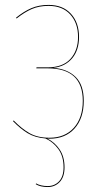

<svg xmlns="http://www.w3.org/2000/svg" viewBox="-20 -547 420 770"><path d="M315.9 -142.6Q315.9 -72.8 279.1 -31.7Q242.2 9.3 178.7 9.3Q177.2 9.3 174.3 9Q171.4 8.8 169.9 8.8Q199.7 23.4 219.2 52.5Q238.8 81.5 238.8 124Q238.8 162.6 219.5 182.9Q200.2 203.1 171.4 203.1Q142.1 203.1 123.5 191.9L124.5 188.5Q143.6 199.2 171.4 199.2Q198.7 199.2 216.8 180.2Q234.9 161.1 234.9 124Q234.9 79.6 213.9 50.8Q192.9 22 162.1 8.3Q120.1 4.9 90.8 -12.9Q61.5 -30.8 32.2 -61L34.7 -64Q66.9 -30.8 98.9 -12.7Q130.9 5.4 178.7 5.4Q240.2 5.4 276.1 -34.4Q312 -74.2 312 -142.6Q312 -272.9 171.4 -272.9H125.5L126.5 -276.9H170.9Q231.4 -276.9 262.2 -310.5Q293 -344.2 293 -398.9Q293 -454.6 261.7 -489Q230.5 -523.4 174.8 -523.4Q136.7 -523.4 107.4 -510.7Q78.1 -498 46.4 -472.7L44.4 -476.1Q75.7 -501.5 106 -514.4Q136.2 -527.3 174.8 -527.3Q231.9 -527.3 264.4 -491.9Q296.9 -456.5 296.9 -398.9Q296.9 -345.7 269.3 -313Q241.7 -280.3 194.3 -274.9Q250.5 -270.5 283.2 -238.5Q315.9 -206.5 315.9 -142.6Z"/></svg>

Font: Fira Sans Compressed Four
Style: Regular
Weight: 100
Width: 1
Designer: Carrois Corporate & Edenspiekermann AG
Foundry: Carrois Corporate GbR & Edenspiekermann AG
Version: Version 4.203;PS 004.203;hotconv 1.0.88;makeotf.lib2.5.64775